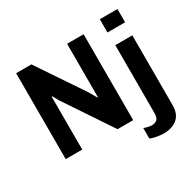

<svg xmlns="http://www.w3.org/2000/svg" viewBox="-188 -931 1354 1328"><g transform="rotate(-30 488.5 -267.0)"><path d="M78 0V-686H200L445 -322L481 -259L485 -260V-686H617V0H492L240 -377L215 -423L210 -422V0ZM756 186Q741 186 721 183.5Q701 181 682 176.5Q663 172 650 166V82Q661 87 681 91.5Q701 96 712 96Q733 96 751 84Q769 72 769 28V-511H905V46Q905 117 864 151.5Q823 186 756 186ZM766 -614V-720H907V-614Z"/></g></svg>

Font: Chivo SemiBold
Style: Regular
Weight: 600
Designer: Hector Gatti
Foundry: Omnibus-Type
Version: Version 2.002